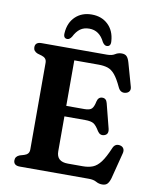

<svg xmlns="http://www.w3.org/2000/svg" viewBox="-98 -980 865 1072"><g transform="rotate(10 334.0 -444.0)"><path d="M50 -670.5Q50 -700 86 -700H456.5Q484.5 -700 500.8 -710.5Q517 -721 537 -721Q556 -721 565.8 -710.8Q575.5 -700.5 582 -677.5L619 -546Q623 -531.5 616.8 -521.5Q610.5 -511.5 597 -508.5Q584 -505 572.5 -510.2Q561 -515.5 553.5 -531.5Q532 -578 513 -600.5Q494 -623 472 -630Q450 -637 420 -637H282.5V-379H385.5Q415.5 -379 426.8 -390.5Q438 -402 444 -432Q450 -458 472 -459Q495.5 -460 502 -433.5L537.5 -294.5Q545 -263 520 -255Q496.5 -247.5 481.5 -270.5Q464 -300 448.8 -309.8Q433.5 -319.5 400 -319.5H282.5V-121.5Q282.5 -63 347 -63H431.5Q464.5 -63 488.2 -72.5Q512 -82 532.8 -109.5Q553.5 -137 576.5 -191.5Q588 -219 616 -214Q631 -211 637.2 -199.8Q643.5 -188.5 639 -172L601.5 -25.5Q595 -3 585 7.8Q575 18.5 555.5 18.5Q536.5 18.5 520.2 9.2Q504 0 477 0H86Q50 0 50 -29.5Q50 -52 74.5 -61.5L98.5 -68.5Q112 -72.5 119.5 -81Q127 -89.5 127 -104.5V-595.5Q127 -610.5 119.5 -619Q112 -627.5 98.5 -631.5L74.5 -638.5Q50 -648 50 -670.5ZM335 -826Q304.5 -826 283.8 -811Q263 -796 247.5 -765Q236 -747.5 223.5 -747.5Q199.5 -747.5 202.5 -779Q206.5 -837.5 242.8 -871.8Q279 -906 335 -906Q391 -906 427.2 -871.8Q463.5 -837.5 467.5 -779Q470.5 -747.5 446 -747.5Q433.5 -747.5 422 -765Q392.5 -826 335 -826Z"/></g></svg>

Font: Fraunces 9pt Soft SemiBold
Style: Regular
Weight: 600
Version: Version 1.000;[b76b70a41]